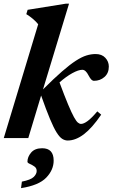

<svg xmlns="http://www.w3.org/2000/svg" viewBox="-22 -732 597 1018"><path d="M344 -712.5 206 -258Q264.5 -316.5 306.8 -353.2Q349 -390 380.5 -410.2Q412 -430.5 436.8 -438Q461.5 -445.5 485 -445.5Q518 -445.5 536.5 -425.5Q555 -405.5 555 -379Q555 -344 531.8 -323.8Q508.5 -303.5 476.5 -303.5Q469 -303.5 462.5 -309.8Q456 -316 447.5 -332Q432.5 -362 414.5 -362Q394 -362 361.2 -344Q328.5 -326 293.5 -295Q321 -221 339.5 -177Q358 -133 370.2 -111Q382.5 -89 391 -82Q399.5 -75 407.5 -75Q421.5 -75 442 -89.8Q462.5 -104.5 494 -141.5L514.5 -124Q466.5 -53.5 422.8 -20.2Q379 13 337 13Q322 13 308 4.2Q294 -4.5 278.2 -29.5Q262.5 -54.5 242.8 -101.8Q223 -149 196 -225.5L128 0H-2L180.5 -603.5Q156 -633.5 117.5 -657L124.5 -680L327 -712.5ZM123.5 125.5Q123.5 100 143 77Q162.5 54 201.5 54Q262.5 54 262.5 119.5Q262.5 169 223 210Q183.5 251 89.5 265.5L94 231Q141.5 221.5 157 206Q172.5 190.5 172.5 174.5Q172.5 159 160.2 150.5Q148 142 135.8 136.8Q123.5 131.5 123.5 125.5Z"/></svg>

Font: Newsreader 16pt
Style: Bold Italic
Weight: 700
Italic angle: -17°
Designer: Hugues Gentile
Foundry: Production Type
Version: Version 1.003; ttfautohint (v1.8.3)